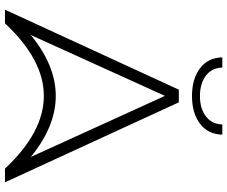

<svg xmlns="http://www.w3.org/2000/svg" viewBox="-91 -824 915 773"><g transform="rotate(90 366.5 -437.5)"><path d="M659 0Q366 -313 74 0H19L341 -700H392L714 0H659ZM612 -104 366 -644 121 -104Q366 -305 612 -104ZM211 -875H252Q253 -833 284.5 -809Q316 -785 367 -785Q417 -785 448.5 -809Q480 -833 481 -875H522Q521 -818 478.5 -785.5Q436 -753 367 -753Q297 -753 254.5 -785.5Q212 -818 211 -875Z"/></g></svg>

Font: Montserrat Atlas Light
Style: Regular
Weight: 300
Designer: Julieta Ulanovsky
Foundry: Julieta Ulanovsky
Version: Version 7.200